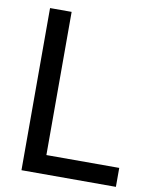

<svg xmlns="http://www.w3.org/2000/svg" viewBox="-84 -802 676 863"><g transform="rotate(10 254.5 -370.0)"><path d="M74 0V-740H172.5V-86.5H505V0Z"/></g></svg>

Font: Encode Sans Semi Condensed Medium
Style: Regular
Weight: 500
Width: 4
Designer: Multiple Designers
Foundry: Impallari Type
Version: Version 3.000; ttfautohint (v1.8.3) -l 8 -r 50 -G 200 -x 14 